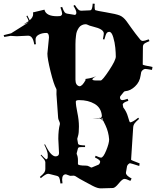

<svg xmlns="http://www.w3.org/2000/svg" viewBox="-25 -952 893 1055"><path d="M289.1 -862.8 306.2 -863.8Q316.4 -868.2 316.4 -877.2Q316.4 -886.2 307.1 -911.1L316.4 -914.1Q324.7 -891.1 330.3 -884.5Q335.9 -877.9 344.2 -877L380.4 -871.1L384.3 -870.1Q394.5 -870.1 394.5 -882.6Q394.5 -895 378.4 -919.9L386.2 -924.8Q398.4 -905.8 405.5 -899.4Q412.6 -893.1 420.4 -893.1L464.4 -895Q471.7 -895 474.6 -896.5Q482.4 -900.9 484.4 -932.1L495.6 -931.2L494.6 -918.9Q494.6 -898.4 499 -896Q505.4 -893.1 559.6 -884Q613.8 -875 633.3 -866.9Q652.8 -858.9 669.9 -835.9Q674.8 -829.6 696 -799.3Q717.3 -769 745.1 -734.9Q751.5 -727.1 760 -727.1Q768.6 -727.1 792 -735.8L796.4 -726.1Q772.9 -716.8 766.6 -710.7Q760.3 -704.6 760.3 -694.8L759.3 -597.2Q759.3 -593.8 813 -584L810.1 -567.9Q779.8 -573.2 773.2 -573.2Q766.6 -573.2 759.5 -567.4Q752.4 -561.5 750.7 -554.9Q749 -548.3 747.6 -537.1Q742.7 -501 717 -477.1Q691.4 -453.1 665 -451.2Q659.2 -451.2 655.3 -446.8L638.2 -425.8Q634.3 -421.9 634.3 -417Q634.3 -401.9 647.9 -401.9Q656.7 -401.9 676.3 -409.2L680.2 -397.9Q649.4 -388.7 649.4 -377Q649.4 -375 652.3 -361.8Q670.4 -338.9 678.5 -309.3Q686.5 -279.8 689.9 -279.8Q703.1 -279.8 734.4 -305.2L739.3 -298.8Q719.7 -281.7 713.9 -273.2Q708 -264.6 707 -254.9L695.3 -74.2Q695.3 -71.8 742.2 -54.2L740.2 -40Q692.9 -55.2 689.2 -55.2Q685.5 -55.2 678.2 -47.9L673.3 -40L668 -8.8V-11.2Q667 -7.8 667 -2Q667 12.7 698.2 28.8L691.4 42Q668.5 30.8 658 31Q647.5 31.2 627.2 56.2Q606.9 81.1 595.2 81.1L530.3 83Q512.2 84 483.9 69.1Q455.6 54.2 444.3 47.9Q409.7 29.8 387.7 15.1Q382.8 13.2 380.4 13.2L360.4 14.2L337.4 5.9Q316.4 5.9 316.4 35.2Q316.4 38.6 318.4 55.2L307.1 56.2Q304.2 30.8 300.3 23.7Q296.4 16.6 287.1 14.2L246.1 3.9L239.3 2.9Q227.1 2.9 199.2 26.9L194.3 20Q213.4 3.9 218.8 -4.6Q224.1 -13.2 224.1 -22.9V-61Q224.1 -65.4 218.3 -75.2L198.2 -99.1L201.2 -102.1Q218.8 -83.5 228.5 -76.2Q237.3 -79.1 237.3 -87.9V-104Q235.8 -122.6 218.3 -157.2L222.2 -159.2Q242.2 -119.1 255.9 -106Q269.5 -92.8 279.8 -92.8Q299.3 -92.8 299.3 -110.8L295.4 -189Q295.4 -237.8 304.2 -270V-272.9Q304.2 -278.3 299.3 -288.3Q294.4 -298.3 294.4 -305.2L285.2 -434.1Q285.2 -449.2 285.6 -454.6Q286.1 -460 284.2 -463.9Q270 -489.3 252.7 -559.6Q235.4 -629.9 235.4 -657.2L244.1 -746.1Q244.1 -771 229.5 -771Q206.1 -771 188.2 -761.5Q170.4 -752 170.4 -735.6Q170.4 -719.2 172.4 -709L163.1 -708Q156.2 -755.9 129.4 -755.9L67.4 -752.9L33.2 -754.9Q31.7 -754.9 -1.5 -749L-4.9 -758.8Q33.7 -767.6 36.1 -769L133.3 -830.1L103.5 -816.9L132.3 -835.9Q130.9 -843.8 120.1 -863.8L125.5 -866.2Q130.4 -855 138.2 -840.8Q157.2 -856.9 157.2 -875Q157.2 -880.9 156.2 -883.8L219.2 -898.9Q227.5 -862.8 289.1 -862.8ZM445.3 -512.2 444.3 -518.1Q490.7 -524.4 504.4 -535.2Q502 -533.2 496.8 -529.5Q491.7 -525.9 489.5 -524.2Q487.3 -522.5 486.3 -521.5Q485.4 -520.5 484.4 -519.5Q482.4 -517.6 482.4 -516.1Q482.4 -509.8 503.9 -509.8H528.3Q537.6 -509.8 574.5 -565.4Q611.3 -621.1 611.3 -640.9Q611.3 -660.6 608.6 -689.5Q606 -718.3 597.2 -747.6Q588.4 -776.9 575.7 -776.9Q566.4 -776.9 561 -769.8Q555.7 -762.7 548.3 -734.9L540.5 -736.8Q545.4 -762.2 545.4 -768.1Q545.4 -792 486.8 -805.7Q463.4 -811.5 458 -815.2Q452.6 -818.8 444.1 -818.8Q435.5 -818.8 425 -814Q414.6 -809.1 408.2 -799.6Q401.9 -790 397.9 -780.3Q394 -770.5 392.6 -755.9Q389.6 -733.4 389.6 -709V-514.2Q389.6 -482.9 411.6 -478Q419.4 -478 427.7 -486.6Q436 -495.1 445.3 -512.2ZM527.3 -299.8 513.7 -298.8Q504.9 -298.8 480.5 -300.8H519.5Q523.4 -300.8 525.4 -301.8Q524.9 -301.8 522.5 -304.2L523.4 -306.2L527.3 -303.2Q534.7 -306.6 534.7 -316.9Q530.3 -360.4 495.1 -381.1Q460 -401.9 409.7 -401.9Q391.6 -401.9 391.6 -394Q391.6 -373.5 400.1 -333Q408.7 -292.5 408.7 -256.6Q408.7 -220.7 404.1 -206.3Q399.4 -191.9 399.4 -189L403.3 -166Q403.8 -161.1 405.8 -159.2Q410.2 -153.8 442.4 -152.8V-144H426.3Q408.2 -144 405.8 -140.6Q403.3 -137.2 402.3 -132.8L396.5 -110.8Q396.5 -109.9 398.4 -106.9L394.5 -109.9Q403.3 -93.3 403.3 -73.2V-50.8Q403.3 -42 447.3 -42Q457.5 -42 465.3 -37.1Q476.6 -29.3 480.5 -32.2L515.6 -46.9Q519 -47.9 522.2 -53.5Q525.4 -59.1 525.4 -64Q525.4 -73.2 496.6 -86.9L500.5 -96.2Q522.9 -85.9 530.3 -85.9Q542.5 -85.9 558.6 -125.2Q574.7 -164.6 574.7 -186Q571.8 -226.6 554.7 -263.2L542.5 -288.1ZM530.3 -299.8 540.5 -293Q538.6 -298.8 538.6 -301.8ZM398.4 -106.9Q399.4 -106 400.4 -104ZM148.4 -836.9 145.5 -835.9Q147.5 -835.9 148.4 -836.9ZM100.1 -815.9 98.1 -814.9Q99.1 -815.9 100.1 -815.9ZM100.1 -815.9 101.6 -816.4Q100.6 -815.9 100.1 -815.9Z"/></svg>

Font: Eater Caps
Style: Regular
Weight: 400
Version: Version 001.002